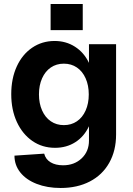

<svg xmlns="http://www.w3.org/2000/svg" viewBox="-20 -720 664 956"><path d="M52 55 200 45Q207 73 231.8 88Q256.5 103 294 103Q350 103 386.5 68.5Q423 34 423 -20V-500H558V-50Q558 29.9 524 90.5Q490 151 427.5 183.5Q365 216 282 216Q215 216 162.5 195.5Q110 175 81 138.5Q52 102 52 55ZM36 -251Q36 -329 63.4 -388.9Q90.7 -448.7 140 -482.4Q189.3 -516 252 -516Q308.6 -516 353.3 -487.4Q398 -458.9 422.5 -407.9Q447 -356.8 447 -290V-210Q447 -143 423 -91.5Q399 -40 355 -12Q311 16 254 16Q190.6 16 141.3 -18Q92 -52 64 -112.5Q36 -173 36 -251ZM422 -249.9Q422 -295 406.4 -329.9Q390.9 -364.9 362.9 -383.9Q335 -403 298 -403Q261 -403 233.1 -384Q205.1 -365 189.6 -330.1Q174 -295.3 174 -250.1Q174 -205 189.6 -170.1Q205.1 -135.1 233.1 -116.1Q261 -97 298 -97Q335 -97 362.9 -116Q390.9 -135 406.4 -169.9Q422 -204.7 422 -249.9ZM232 -700H392V-570H232Z"/></svg>

Font: Uncut Sans Variable
Style: Regular
Weight: 400
Designer: Kasper Nordkvist
Foundry: UNCUT.wtf
Version: Version 1.304;Glyphs 3.2 (3246)